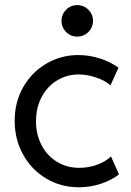

<svg xmlns="http://www.w3.org/2000/svg" viewBox="-20 -748 526 773"><path d="M39.1 -261.7Q39.1 -337.9 74 -398.2Q108.9 -458.5 167.5 -492.4Q226.1 -526.4 294.9 -526.4Q339.4 -526.4 382.1 -512.7Q424.8 -499 457 -475.6L424.8 -404.3Q403.3 -423.8 366.9 -436Q330.6 -448.2 296.9 -448.2Q250 -448.2 210.7 -424.8Q171.4 -401.4 148.2 -358.4Q125 -315.4 125 -259.8Q125 -206.5 147.2 -163.8Q169.4 -121.1 209.2 -96.7Q249 -72.3 298.8 -72.3Q337.4 -72.3 371.6 -85Q405.8 -97.7 426.8 -118.2L459 -45.9Q428.7 -22.5 386.5 -8.3Q344.2 5.9 296.9 5.9Q225.1 5.9 166 -29.3Q106.9 -64.5 73 -125.7Q39.1 -187 39.1 -261.7ZM227.5 -664.1Q227.5 -681.6 236.1 -696Q244.6 -710.4 259 -719Q273.4 -727.5 291 -727.5Q308.1 -727.5 322.8 -719Q337.4 -710.4 345.9 -695.8Q354.5 -681.2 354.5 -664.1Q354.5 -647 345.9 -632.3Q337.4 -617.7 322.8 -609.1Q308.1 -600.6 291 -600.6Q273.4 -600.6 259 -609.1Q244.6 -617.7 236.1 -632.1Q227.5 -646.5 227.5 -664.1Z"/></svg>

Font: Reddit Sans Fudge
Style: Regular
Weight: 400
Designer: Stephen Hutchings
Foundry: Reddit
Version: Version 1.011